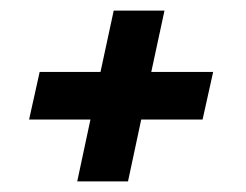

<svg xmlns="http://www.w3.org/2000/svg" viewBox="-20 -435 465 363"><path d="M126 -92 151 -209H35L55 -299H170L195 -415H291L266 -299H383L363 -209H247L222 -92Z"/></svg>

Font: Saira UltraCondensed
Style: Bold Italic
Weight: 700
Width: 1
Italic angle: -12°
Designer: Hector Gatti with collaboration of the Omnibus-Type team
Foundry: Omnibus-Type
Version: Version 1.101